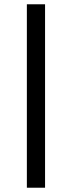

<svg xmlns="http://www.w3.org/2000/svg" viewBox="-20 -797 336 897"><path d="M105.5 80V-777H190.5V80Z"/></svg>

Font: Spline Sans
Style: Regular
Weight: 400
Designer: Eben Sorkin, Mirko Velimirovic
Foundry: Sorkin Type
Version: Version 1.001